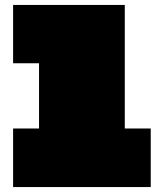

<svg xmlns="http://www.w3.org/2000/svg" viewBox="-20 -757 652 777"><path d="M33 0V-237H138V-501H33V-737H485V-237H590V0Z"/></svg>

Font: Tomorrow Black
Style: Regular
Weight: 900
Designer: Tony de Marco, Monica Rizzolli
Foundry: Just in Type
Version: Version 2.002